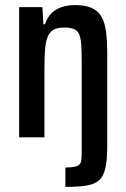

<svg xmlns="http://www.w3.org/2000/svg" viewBox="-20 -538 492 752"><path d="M236 194V118Q267 118 281 112.5Q295 107 297.5 94.5Q300 82 300 64V-289Q300 -337 298 -364.5Q296 -392 289 -406Q282 -420 268 -425Q254 -430 230 -430Q202 -430 187 -420Q172 -410 165 -389.5Q158 -369 156 -338.5Q154 -308 154 -265V0H55V-510H146L150 -443H156Q165 -469 180.5 -485Q196 -501 219.5 -509.5Q243 -518 275 -518Q315 -518 340 -506.5Q365 -495 378 -471.5Q391 -448 395.5 -412.5Q400 -377 400 -327V31Q400 87 393 119.5Q386 152 368 168Q350 184 318 189Q286 194 236 194Z"/></svg>

Font: Saira Condensed SemiBold
Style: Regular
Weight: 600
Width: 3
Designer: Hector Gatti with collaboration of the Omnibus-Type team
Foundry: Omnibus-Type
Version: Version 1.100